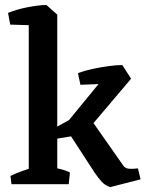

<svg xmlns="http://www.w3.org/2000/svg" viewBox="-20 -756 624 788"><path d="M98 0V-693L170 -736L215 -696V0ZM153 -177 145 -198 263 -263 414 -447 482 -489 518 -433 325 -205ZM432 12Q412 5 398.5 -9Q385 -23 368 -48L255 -222L353 -266L487 -75Q494 -65 509 -63.5Q524 -62 546 -65L557 -20ZM22 -655 13 -703Q47 -717 89 -725.5Q131 -734 170 -736L178 -695L123 -652ZM310 -408 300 -456Q327 -466 359.5 -473Q392 -480 424.5 -484.5Q457 -489 482 -489L481 -442L436 -413ZM27 0 23 -34Q45 -45 76.5 -56Q108 -67 130 -72L117 0ZM160 0 165 -73Q192 -70 220 -64Q248 -58 267 -48L262 0Z"/></svg>

Font: Eczar Medium
Style: Regular
Weight: 500
Designer: Vaibhav Singh
Foundry: Rosetta Type Foundry
Version: Version 2.000